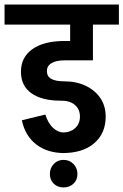

<svg xmlns="http://www.w3.org/2000/svg" viewBox="-45 -665 542 843"><path d="M237 7Q163 7 114 -31Q65 -69 51 -137L154 -162Q166 -124 188 -103.5Q210 -83 237 -83ZM-25 -557V-645H477V-557ZM226 7V-83Q264 -83 285 -102.5Q306 -122 306 -153H419Q419 -79 368 -35.5Q317 8 226 7ZM220 -223Q139 -223 93 -255.5Q47 -288 47 -350L161 -353Q161 -329 180.5 -318.5Q200 -308 235 -308ZM306 -153Q306 -186 283 -205Q260 -224 220 -223L235 -308Q290 -308 331 -288.5Q372 -269 395.5 -234.5Q419 -200 419 -153ZM47 -350Q47 -414 97.5 -449.5Q148 -485 238 -485V-400Q202 -400 181.5 -388Q161 -376 161 -353ZM238 -400V-485H363V-400ZM263 -440V-623H363V-440ZM234 158Q208 158 191 141.5Q174 125 174 99Q174 73 191 55Q208 37 234 37Q260 37 277.5 55Q295 73 295 99Q295 125 277.5 141.5Q260 158 234 158Z"/></svg>

Font: Akshar Light Medium
Style: Regular
Weight: 500
Version: Version 1.100